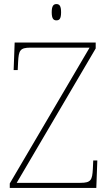

<svg xmlns="http://www.w3.org/2000/svg" viewBox="-20 -923 538 943"><path d="M257 -823C272 -823 280 -831 280 -863C280 -894 272 -903 257 -903C243 -903 234 -894 234 -863C234 -831 243 -823 257 -823ZM28 0H453L458 -135H438L436 -93C433 -39 427 -25 375 -25H62L450 -685V-714H52L47 -579H67L69 -620C72 -675 78 -689 130 -689H420L28 -22Z"/></svg>

Font: Noto Serif Sinhala Thin
Style: Regular
Weight: 100
Designer: Jelle Bosma - Monotype Design Team
Foundry: Monotype Imaging Inc.
Version: Version 2.007